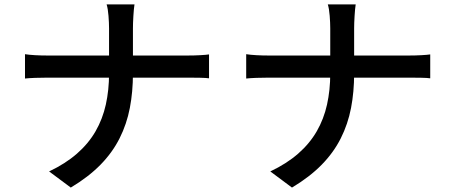

<svg xmlns="http://www.w3.org/2000/svg" viewBox="-20 -802 2040 868"><path d="M473 -674Q473 -698 470.5 -730.5Q468 -763 462 -782H588Q585 -763 583 -730Q581 -697 581 -674Q581 -645 581 -609.5Q581 -574 581 -537.5Q581 -501 581 -469Q581 -387 567 -314Q553 -241 520.5 -176.5Q488 -112 434 -57Q380 -2 300 46L202 -27Q276 -62 328 -107.5Q380 -153 412 -208.5Q444 -264 458.5 -329.5Q473 -395 473 -469Q473 -500 473 -537Q473 -574 473 -610.5Q473 -647 473 -674ZM93 -557Q112 -554 139 -552.5Q166 -551 194 -551Q205 -551 242 -551Q279 -551 333 -551Q387 -551 449 -551Q511 -551 573 -551Q635 -551 688.5 -551Q742 -551 779.5 -551Q817 -551 829 -551Q858 -551 885 -552.5Q912 -554 925 -556V-448Q912 -450 883 -450.5Q854 -451 828 -451Q816 -451 779 -451Q742 -451 688.5 -451Q635 -451 573 -451Q511 -451 449 -451Q387 -451 334 -451Q281 -451 244 -451Q207 -451 196 -451Q166 -451 139 -450Q112 -449 93 -447Z M1473 -674Q1473 -698 1470.5 -730.5Q1468 -763 1462 -782H1588Q1585 -763 1583 -730Q1581 -697 1581 -674Q1581 -645 1581 -609.5Q1581 -574 1581 -537.5Q1581 -501 1581 -469Q1581 -387 1567 -314Q1553 -241 1520.5 -176.5Q1488 -112 1434 -57Q1380 -2 1300 46L1202 -27Q1276 -62 1328 -107.5Q1380 -153 1412 -208.5Q1444 -264 1458.5 -329.5Q1473 -395 1473 -469Q1473 -500 1473 -537Q1473 -574 1473 -610.5Q1473 -647 1473 -674ZM1093 -557Q1112 -554 1139 -552.5Q1166 -551 1194 -551Q1205 -551 1242 -551Q1279 -551 1333 -551Q1387 -551 1449 -551Q1511 -551 1573 -551Q1635 -551 1688.5 -551Q1742 -551 1779.5 -551Q1817 -551 1829 -551Q1858 -551 1885 -552.5Q1912 -554 1925 -556V-448Q1912 -450 1883 -450.5Q1854 -451 1828 -451Q1816 -451 1779 -451Q1742 -451 1688.5 -451Q1635 -451 1573 -451Q1511 -451 1449 -451Q1387 -451 1334 -451Q1281 -451 1244 -451Q1207 -451 1196 -451Q1166 -451 1139 -450Q1112 -449 1093 -447Z"/></svg>

Font: Noto Sans JP Thin Medium
Style: Regular
Weight: 500
Version: Version 2.004-H2;hotconv 1.0.118;makeotfexe 2.5.65603